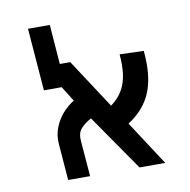

<svg xmlns="http://www.w3.org/2000/svg" viewBox="-71 -680 743 750"><g transform="rotate(-10 300.0 -304.5)"><path d="M521 -394Q521 -414.5 518.5 -445.5L423 -448.5Q425 -429 425 -408Q425 -355 407.8 -318.5Q390.5 -282 355.5 -257L228 -452H186.5L174.5 -609H88L107.5 -361.5H178L215.5 -301.5Q191 -287 170.2 -263.5Q149.5 -240 137.8 -210Q126 -180 128.5 -147L140 0H227L215.5 -142.5Q213 -173 228.2 -190.2Q243.5 -207.5 269.5 -221.5L423 0H525L410.5 -176Q467 -212.5 494 -264.5Q521 -316.5 521 -394Z"/></g></svg>

Font: JuliaMono
Style: Italic
Weight: 400
Italic angle: -9°
Monospace: yes
Designer: cormullion
Foundry: corm
Version: Version 0.057; ttfautohint (v1.8.4)